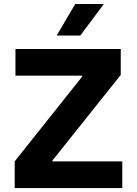

<svg xmlns="http://www.w3.org/2000/svg" viewBox="-20 -956 696 976"><path d="M54.7 -135.7H243.2H601.6V0H54.7ZM401.4 -571.3 397.9 -559.6V-577.1L593.8 -575.2L243.2 -135.7L246.1 -151.4V-133.8L54.7 -135.7ZM58.6 -707H593.8V-575.2L401.4 -571.3H58.6ZM507.8 -935.5H362.3L268.1 -775.4H388.2Z"/></svg>

Font: Wanted Sans Std Variable
Style: Regular
Weight: 400
Designer: Original Design by Kil Hyung-jin and Kang Hanbin, Wanted Lab, Inc;
Foundry: Wanted Lab, Inc.
Version: Version 1.003;Glyphs 3.2 (3227)